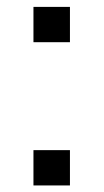

<svg xmlns="http://www.w3.org/2000/svg" viewBox="-20 -546 310 571"><path d="M79.5 -420.5V-525.5H188V-420.5ZM79.5 5.5V-99.5H188V5.5Z"/></svg>

Font: Mooli
Style: Regular
Weight: 400
Designer: Vernon Adams
Foundry: Vernon Adams
Version: Version 1.000; ttfautohint (v1.8.4.7-5d5b);gftools[0.9.33]